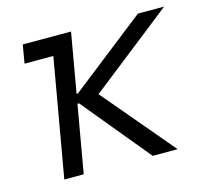

<svg xmlns="http://www.w3.org/2000/svg" viewBox="-82 -613 763 707"><g transform="rotate(-15 300.0 -260.0)"><path d="M61 -520H205L169 -450H49ZM171 -520H245L154 0H80ZM205 -257H171L177 -293H210L500 -520H600L264 -256L257 -302L512 0H417Z"/></g></svg>

Font: Fixel Italic Variable 20240409 Display Thin
Style: Italic
Weight: 100
Italic angle: -10°
Designer: AlfaBravo + MacPaw
Foundry: Kyrylo Tkachov, Marchela Mozhyna, Serhii Makarenko, Maria Weinstein, Zakhar Kryvoshyya
Version: Version 1.211;Glyphs 3.2 (3225)